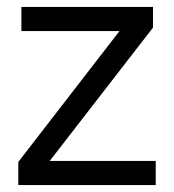

<svg xmlns="http://www.w3.org/2000/svg" viewBox="-20 -536 504 556"><path d="M431 0V-70H124L423 -456V-516H42V-446H326L33 -67V0Z"/></svg>

Font: IBM Plex Devanagari
Style: Regular
Weight: 400
Designer: Mike Abbink, Paul van der Laan, Pieter van Rosmalen, Erin McLaughlin
Foundry: Bold Monday
Version: Version 1.0